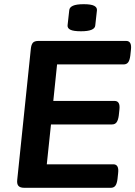

<svg xmlns="http://www.w3.org/2000/svg" viewBox="-20 -895 645 915"><path d="M96 0Q76 0 68 -9Q60 -18 62 -37L127 -663Q129 -682 136.5 -691Q144 -700 164 -700H581Q609 -700 604 -658L601 -630Q598 -607 590.5 -597.5Q583 -588 569 -588H252L234 -414H526Q554 -414 549 -372L546 -344Q543 -322 535.5 -312Q528 -302 514 -302H223L203 -112H520Q548 -112 543 -70L540 -42Q537 -19 529.5 -9.5Q522 0 508 0ZM366 -746Q331 -746 316 -753Q301 -760 302 -774L310 -846Q311 -860 327.5 -867.5Q344 -875 379 -875Q414 -875 428.5 -867.5Q443 -860 442 -846L434 -774Q432 -746 366 -746Z"/></svg>

Font: Asap Semi Expanded Semi Expanded SemiBold
Style: Italic
Weight: 600
Width: 6
Italic angle: -6°
Designer: Pablo Cosgaya
Foundry: Omnibus-Type
Version: Version 3.001; ttfautohint (v1.8.4.7-5d5b)